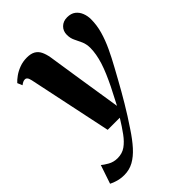

<svg xmlns="http://www.w3.org/2000/svg" viewBox="-257 -641 991 991"><g transform="rotate(-45 238.0 -145.5)"><path d="M61.5 -436Q58 -452.5 52.5 -459Q47 -465.5 39.5 -465.5Q31.5 -465.5 24.8 -462.2Q18 -459 9.5 -452.5L-2 -479.5Q9 -492 27.8 -505.5Q46.5 -519 71.8 -528.5Q97 -538 126.5 -538Q155 -538 172.5 -528Q190 -518 199.5 -498.8Q209 -479.5 214 -451Q219 -418.5 225.2 -377.8Q231.5 -337 238.2 -293Q245 -249 251.8 -205.8Q258.5 -162.5 264.5 -125L279 -32.5L327 -126Q343 -159 355.5 -188.2Q368 -217.5 376.5 -244.2Q385 -271 389.2 -295.5Q393.5 -320 393.5 -342Q393 -370.5 383.5 -391.2Q374 -412 364.5 -431.2Q355 -450.5 355 -474.5Q355 -502.5 373.2 -520.2Q391.5 -538 420 -538Q448.5 -538 466 -524.5Q483.5 -511 492 -489.2Q500.5 -467.5 500.5 -443.5Q500.5 -400 488.2 -357.2Q476 -314.5 455.5 -270.8Q435 -227 409.5 -181Q394 -153 378.8 -125.2Q363.5 -97.5 347.8 -69.8Q332 -42 315.2 -14Q298.5 14 280.5 42.5Q262.5 71 242.5 100.5Q212 147 182.5 179.8Q153 212.5 121.8 229.8Q90.5 247 53.5 247Q28.5 247 6.5 240.8Q-15.5 234.5 -30.5 226.5L4 124.5Q14.5 134 38 147.5Q61.5 161 90.5 161Q124.5 161 149.5 143.2Q174.5 125.5 197.5 94Q220.5 62.5 246 21H157.5Z"/></g></svg>

Font: Merriweather 96pt ExtraBold
Style: Italic
Weight: 800
Italic angle: -7.8°
Version: Version 2.101